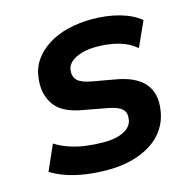

<svg xmlns="http://www.w3.org/2000/svg" viewBox="-107 -819 913 932"><g transform="rotate(-15 350.0 -352.5)"><path d="M322 11Q266 11 213.5 3.5Q161 -4 117 -19Q73 -34 41 -55L97 -182Q130 -161 169 -148Q208 -135 251 -129.5Q294 -124 337 -124Q382 -124 413.5 -133.5Q445 -143 463 -160.5Q481 -178 483 -200Q487 -225 478 -240.5Q469 -256 447 -265.5Q425 -275 389 -281L276 -302Q178 -319 140 -373.5Q102 -428 112 -507Q118 -558 145.5 -596.5Q173 -635 216.5 -662Q260 -689 316 -702.5Q372 -716 435 -716Q510 -716 573 -698.5Q636 -681 677 -647L620 -521Q582 -554 531 -567.5Q480 -581 422 -581Q381 -581 348 -571.5Q315 -562 295 -545Q275 -528 272 -504Q268 -471 287.5 -452Q307 -433 359 -424L471 -404Q570 -387 613 -337Q656 -287 644 -205Q637 -153 610.5 -112.5Q584 -72 540.5 -44.5Q497 -17 442 -3Q387 11 322 11Z"/></g></svg>

Font: Nunito Sans 7pt ExtraBold
Style: Italic
Weight: 800
Italic angle: -9°
Designer: Vernon Adams
Foundry: Vernon Adams
Version: Version 3.101;gftools[0.9.27]